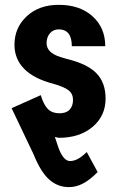

<svg xmlns="http://www.w3.org/2000/svg" viewBox="-20 -558 491 791"><path d="M280.8 -146.5Q280.8 -171.4 262.7 -185.8Q244.6 -200.2 199.7 -212.9Q119.1 -233.9 79.3 -274.7Q39.6 -315.4 39.6 -373.5Q39.6 -443.8 90.1 -491Q140.6 -538.1 222.2 -538.1Q308.6 -538.1 361.1 -491Q413.6 -443.8 413.6 -367.7H275.9Q275.9 -437 221.7 -437Q199.7 -437 185.8 -420.9Q171.9 -404.8 171.9 -380.4Q171.9 -340.8 228.5 -323.2L254.4 -315.4Q339.8 -294.9 377.4 -256.1Q415 -217.3 415 -151.9Q415 -80.6 361.6 -35.4Q308.1 9.8 222.2 9.8L206.1 6.3L219.7 47.4Q240.2 105.5 268.6 105.5Q295.9 105.5 327.1 78.1L337.4 68.4L382.3 150.9Q348.6 184.6 320.8 198.7Q293 212.9 264.2 212.9Q217.8 212.9 182.9 181.9Q147.9 150.9 118.7 78.6L27.8 -112.3L147.9 -166Q160.2 -125.5 177.7 -108.4Q195.3 -91.3 225.1 -91.3Q252.9 -91.3 266.8 -106.2Q280.8 -121.1 280.8 -146.5Z"/></svg>

Font: Roboto Condensed
Style: Bold
Weight: 700
Designer: Google
Version: Version 2.134; 2016